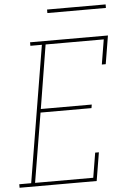

<svg xmlns="http://www.w3.org/2000/svg" viewBox="-89 -937 648 980"><g transform="rotate(-5 235.5 -447.0)"><path d="M-29 0V-18H32L148 -717H89V-735H488L464 -590H444L465 -717H167L114 -391H375L372 -373H111L52 -18H350L371 -145H390L366 0ZM190 -876V-894H490V-876Z"/></g></svg>

Font: Iosevka Curly Slab ThObl
Style: Regular
Weight: 100
Italic angle: -9°
Monospace: yes
Designer: Belleve Invis
Foundry: Belleve Invis
Version: Version 11.0.0; ttfautohint (v1.8.3)